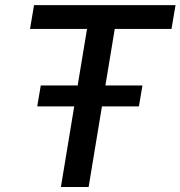

<svg xmlns="http://www.w3.org/2000/svg" viewBox="-20 -748 722 768"><path d="M100.1 -632.3 116.2 -727.5H682.1L666 -632.3H439L334.5 0H223.6L328.1 -632.3ZM128.9 -322.3 143.1 -406.2H549.8L535.6 -322.3Z"/></svg>

Font: Inter 18pt Medium
Style: Italic
Weight: 500
Italic angle: -9.3988°
Designer: Rasmus Andersson
Foundry: rsms
Version: Version 4.001;git-66647c0bb